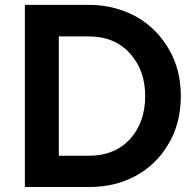

<svg xmlns="http://www.w3.org/2000/svg" viewBox="-20 -753 786 773"><path d="M338.9 -733.4Q274.4 -733.4 80.1 -733.4Q80.1 -710 80.1 -640.6Q80.1 -480.5 80.1 0Q144.5 0 338.9 0Q442.4 0 524.4 -43.9Q607.4 -88.9 654.3 -167Q680.7 -208 694.3 -258.8Q708 -308.6 708 -366.2Q708 -471.7 661.1 -552.7Q614.3 -634.8 536.1 -681.6Q494.1 -706.1 444.3 -719.7Q394.5 -733.4 338.9 -733.4ZM337.9 -126Q307.6 -126 216.8 -126Q216.8 -156.2 216.8 -246.1Q216.8 -335.9 216.8 -606.4Q247.1 -606.4 337.9 -606.4Q440.4 -606.4 502 -539.1Q564.5 -471.7 564.5 -366.2Q564.5 -259.8 502.9 -192.4Q441.4 -126 337.9 -126Z"/></svg>

Font: BM-Biotif
Style: Bold
Weight: 400
Designer: Deni Anggara
Version: Version 1.000;PS 001.000;hotconv 1.0.88;makeotf.lib2.5.64776